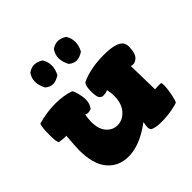

<svg xmlns="http://www.w3.org/2000/svg" viewBox="-189 -914 1095 1095"><g transform="rotate(-45 358.5 -366.0)"><path d="M14 -395Q14 -464 24 -480Q99 -500 161 -500Q230 -500 281 -482Q288 -477 296 -446.5Q304 -416 304 -394Q304 -361 286 -337Q275 -330 258 -330Q253 -330 251 -331Q249 -332 246.5 -333.5Q244 -335 241 -336Q235 -306 235 -281Q235 -223 262 -192Q289 -161 328 -161Q370 -161 401.5 -196.5Q433 -232 433 -293Q433 -318 427 -346Q413 -338 391 -338Q378 -338 374 -344Q357 -350 357 -405Q357 -456 374 -466Q449 -501 557 -501Q649 -501 678 -471Q691 -457 691 -433Q691 -371 662 -353Q650 -344 635 -344Q630 -344 620 -346Q620 -317 622 -252.5Q624 -188 624 -155Q652 -157 657 -157Q667 -157 673 -156Q677 -152 677 -135Q677 -108 669 -67.5Q661 -27 654 -18Q643 -12 602 -4.5Q561 3 521 3Q473 3 449 -9Q440 -15 440 -36Q440 -40 445 -70Q338 10 247 10Q168 10 120 -46Q72 -102 72 -217Q72 -236 79 -327Q79 -325 70 -325Q56 -325 23 -330Q14 -340 14 -395ZM170 -670Q170 -699 188 -725Q211 -742 236 -742Q261 -742 287 -725Q304 -698 304 -668Q304 -638 287 -606Q258 -587 234 -587Q210 -587 188 -606Q170 -640 170 -670ZM360 -670Q360 -699 378 -725Q401 -742 426 -742Q451 -742 477 -725Q494 -698 494 -668Q494 -638 477 -606Q448 -587 424 -587Q400 -587 378 -606Q360 -640 360 -670Z"/></g></svg>

Font: Gorditas
Style: Bold
Weight: 700
Designer: Gustavo Dipre (gbrenda1987@gmail.com)
Foundry: Gustavo Dipre (gbrenda1987@gmail.com)
Version: Version 001.001